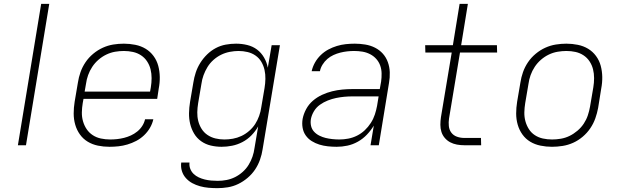

<svg xmlns="http://www.w3.org/2000/svg" viewBox="-20 -755 3240 998"><path d="M73 0 194 -735H236L115 0Z M549 8Q518 8 489 2Q460 -4 436 -18.5Q412 -33 395.5 -56Q379 -79 371 -107Q363 -135 363 -165Q363 -195 368 -226L385 -326Q389 -353 398.5 -380Q408 -407 424.5 -431.5Q441 -456 464.5 -475.5Q488 -495 514.5 -507Q541 -519 568.5 -523.5Q596 -528 624 -528Q654 -528 683.5 -522Q713 -516 737 -501.5Q761 -487 778 -464Q795 -441 802.5 -413Q810 -385 810.5 -355Q811 -325 805 -294L797 -241H414L410 -219Q406 -195 405.5 -171Q405 -147 411.5 -124.5Q418 -102 430.5 -83.5Q443 -65 462 -52.5Q481 -40 504.5 -35Q528 -30 553 -30Q571 -30 589 -32Q607 -34 625 -38.5Q643 -43 660.5 -51Q678 -59 693.5 -71.5Q709 -84 719.5 -100.5Q730 -117 734 -135H777Q772 -112 759.5 -90.5Q747 -69 728.5 -51.5Q710 -34 688 -22.5Q666 -11 642.5 -4Q619 3 595.5 5.5Q572 8 549 8ZM420 -279H760L764 -301Q768 -325 768 -349Q768 -373 762.5 -395Q757 -417 744.5 -436Q732 -455 713 -467.5Q694 -480 671 -485Q648 -490 624 -490Q601 -490 578 -486Q555 -482 533 -471.5Q511 -461 492 -444.5Q473 -428 459.5 -407.5Q446 -387 438 -364.5Q430 -342 427 -319Z M1110 223Q1087 223 1064 221Q1041 219 1019.5 213Q998 207 979.5 197Q961 187 946.5 171Q932 155 925.5 134Q919 113 922 90H965Q963 107 969 122.5Q975 138 986.5 149Q998 160 1013 167Q1028 174 1044.5 178Q1061 182 1078 183.5Q1095 185 1112 185Q1135 185 1158 180.5Q1181 176 1202 165.5Q1223 155 1241.5 138.5Q1260 122 1272.5 101.5Q1285 81 1292.5 59Q1300 37 1303 14L1322 -98Q1308 -73 1287 -51.5Q1266 -30 1240 -16.5Q1214 -3 1186.5 2.5Q1159 8 1132 8Q1103 8 1075.5 1.5Q1048 -5 1025.5 -21Q1003 -37 989 -60.5Q975 -84 968.5 -111Q962 -138 962.5 -167Q963 -196 968 -226L985 -326Q989 -352 997.5 -378Q1006 -404 1021 -428Q1036 -452 1056.5 -472Q1077 -492 1101.5 -505Q1126 -518 1153 -523Q1180 -528 1207 -528Q1237 -528 1265.5 -521Q1294 -514 1316 -497.5Q1338 -481 1352.5 -456Q1367 -431 1372 -403L1392 -520H1435L1345 21Q1341 48 1331.5 75Q1322 102 1306 126Q1290 150 1267 169.5Q1244 189 1218 201.5Q1192 214 1164.5 218.5Q1137 223 1110 223ZM1146 -30Q1168 -30 1190.5 -34Q1213 -38 1234.5 -48Q1256 -58 1275 -74.5Q1294 -91 1306.5 -110.5Q1319 -130 1327 -152.5Q1335 -175 1338 -197L1355 -297Q1359 -321 1359.5 -345Q1360 -369 1355 -391.5Q1350 -414 1338.5 -433.5Q1327 -453 1308.5 -466Q1290 -479 1267 -484.5Q1244 -490 1220 -490Q1198 -490 1174.5 -485.5Q1151 -481 1129.5 -470.5Q1108 -460 1089.5 -443.5Q1071 -427 1058.5 -406.5Q1046 -386 1038 -364Q1030 -342 1027 -319L1010 -219Q1006 -195 1005.5 -171.5Q1005 -148 1010.5 -126Q1016 -104 1028 -85Q1040 -66 1058.5 -53.5Q1077 -41 1099.5 -35.5Q1122 -30 1146 -30Z M1730 8Q1707 8 1684 5.5Q1661 3 1640 -3.5Q1619 -10 1600.5 -21.5Q1582 -33 1569.5 -50.5Q1557 -68 1553 -90.5Q1549 -113 1553 -137Q1558 -163 1571.5 -188Q1585 -213 1606.5 -231.5Q1628 -250 1654 -262Q1680 -274 1706.5 -280.5Q1733 -287 1759.5 -289.5Q1786 -292 1812 -292H1954L1961 -331Q1964 -352 1963.5 -374Q1963 -396 1956 -415Q1949 -434 1935.5 -449Q1922 -464 1903.5 -473.5Q1885 -483 1864 -486.5Q1843 -490 1821 -490Q1803 -490 1785 -488Q1767 -486 1749 -481.5Q1731 -477 1713.5 -469Q1696 -461 1681.5 -448.5Q1667 -436 1656.5 -419Q1646 -402 1643 -385H1600Q1605 -408 1617 -429.5Q1629 -451 1647 -468.5Q1665 -486 1686.5 -497.5Q1708 -509 1731 -516Q1754 -523 1777.5 -525.5Q1801 -528 1824 -528Q1851 -528 1878.5 -523.5Q1906 -519 1929.5 -507Q1953 -495 1970 -476Q1987 -457 1996 -432Q2005 -407 2006 -379.5Q2007 -352 2002 -324L1949 0H1906L1923 -102Q1908 -77 1887 -55Q1866 -33 1840 -18.5Q1814 -4 1786 2Q1758 8 1730 8ZM1744 -30Q1767 -30 1790.5 -34.5Q1814 -39 1836 -50Q1858 -61 1876 -78Q1894 -95 1907.5 -116Q1921 -137 1928.5 -160Q1936 -183 1940 -205L1948 -254H1813Q1791 -254 1769.5 -252Q1748 -250 1726.5 -245.5Q1705 -241 1683.5 -232.5Q1662 -224 1643 -210.5Q1624 -197 1612 -177Q1600 -157 1596 -136Q1593 -117 1597 -100Q1601 -83 1612.5 -70.5Q1624 -58 1640 -50Q1656 -42 1672.5 -38Q1689 -34 1707.5 -32Q1726 -30 1744 -30Z M2481 0H2394Q2374 0 2355 -3.5Q2336 -7 2320 -15.5Q2304 -24 2292 -38Q2280 -52 2274.5 -69.5Q2269 -87 2269 -106.5Q2269 -126 2272 -146L2328 -482H2191L2190 -520H2334L2369 -735H2412L2377 -520H2563L2564 -482H2371L2314 -139Q2311 -120 2313 -100Q2315 -80 2326 -65.5Q2337 -51 2355 -44.5Q2373 -38 2393 -38H2480Z M2849 8Q2819 8 2789.5 2Q2760 -4 2736 -18.5Q2712 -33 2695.5 -56Q2679 -79 2671 -107Q2663 -135 2663 -165Q2663 -195 2668 -226L2685 -326Q2689 -353 2698.5 -380Q2708 -407 2724.5 -431.5Q2741 -456 2764.5 -475.5Q2788 -495 2814.5 -507Q2841 -519 2869 -523.5Q2897 -528 2924 -528Q2954 -528 2983.5 -522Q3013 -516 3037 -501.5Q3061 -487 3078 -464Q3095 -441 3102.5 -413Q3110 -385 3110.5 -355Q3111 -325 3105 -294L3089 -194Q3084 -167 3074.5 -140Q3065 -113 3048.5 -88.5Q3032 -64 3009 -44.5Q2986 -25 2959.5 -13Q2933 -1 2904.5 3.5Q2876 8 2849 8ZM2850 -30Q2872 -30 2895.5 -34Q2919 -38 2940.5 -48.5Q2962 -59 2981.5 -75.5Q3001 -92 3014.5 -112.5Q3028 -133 3035.5 -155.5Q3043 -178 3047 -201L3064 -301Q3068 -325 3068 -349Q3068 -373 3062.5 -395Q3057 -417 3044.5 -436Q3032 -455 3013 -467.5Q2994 -480 2971.5 -485Q2949 -490 2924 -490Q2902 -490 2878.5 -486Q2855 -482 2833 -471.5Q2811 -461 2792 -444.5Q2773 -428 2759.5 -407.5Q2746 -387 2738 -364.5Q2730 -342 2727 -319L2710 -219Q2706 -195 2705.5 -171Q2705 -147 2711 -125Q2717 -103 2729 -84Q2741 -65 2760 -52.5Q2779 -40 2802 -35Q2825 -30 2850 -30Z"/></svg>

Font: Iosevka Aile XLt Obl
Style: Regular
Weight: 200
Italic angle: -9°
Designer: Belleve Invis
Foundry: Belleve Invis
Version: Version 31.1.0; ttfautohint (v1.8.4)